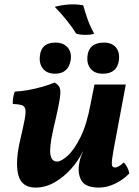

<svg xmlns="http://www.w3.org/2000/svg" viewBox="-20 -841 632 870"><path d="M141 9Q77 9 62.5 -50Q48 -109 73 -213Q86 -269 92 -301Q98 -333 94.5 -347Q91 -361 77.5 -365Q64 -369 38 -370Q37 -383 39.5 -398Q42 -413 47 -426Q75 -427 108 -433Q141 -439 172.5 -448Q204 -457 227 -467Q241 -459 247.5 -449.5Q254 -440 253.5 -420Q253 -400 245 -360.5Q237 -321 221 -253Q203 -172 208.5 -140.5Q214 -109 238 -109Q258 -109 287.5 -136Q317 -163 345.5 -221Q374 -279 391 -373L408 -458H550L503 -207Q492 -150 488.5 -123.5Q485 -97 488.5 -89.5Q492 -82 502 -82Q516 -82 541 -105Q549 -97 556.5 -83Q564 -69 566 -55Q538 -26 501 -8.5Q464 9 428 9Q366 9 348 -24.5Q330 -58 340 -106Q342 -117 346 -129Q350 -141 356 -154H355Q334 -111 300.5 -74Q267 -37 226 -14Q185 9 141 9ZM229 -507Q193 -507 174.5 -530Q156 -553 161 -590Q168 -648 231 -648Q267 -648 286.5 -626Q306 -604 300 -567Q289 -507 229 -507ZM446 -507Q410 -507 391.5 -528.5Q373 -550 376 -585Q382 -648 451 -648Q486 -648 504.5 -627Q523 -606 519 -569Q511 -507 446 -507ZM407 -688Q391 -683 366.5 -683Q342 -683 325 -689Q310 -714 282.5 -748.5Q255 -783 228 -810Q256 -818 290 -820.5Q324 -823 357 -817Q365 -787 377.5 -752.5Q390 -718 407 -688Z"/></svg>

Font: Vollkorn
Style: Bold Italic
Weight: 700
Italic angle: -11°
Designer: Friedrich Althausen
Foundry: Friedrich Althausen
Version: Version 5.000; ttfautohint (v1.8.3)